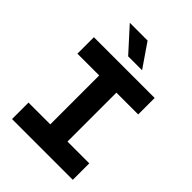

<svg xmlns="http://www.w3.org/2000/svg" viewBox="-288 -1186 1327 1327"><g transform="rotate(45 375.0 -523.0)"><path d="M78 0V-161H291V-639H78V-800H672V-639H459V-161H672V0ZM475 -874H339L183 -1046H357Z"/></g></svg>

Font: Martian Mono SemiExpanded SemiExpanded
Style: Bold
Weight: 700
Width: 6
Monospace: yes
Version: Version 1.000